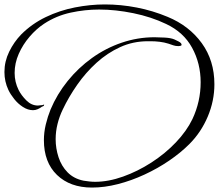

<svg xmlns="http://www.w3.org/2000/svg" viewBox="-182 -806 995 866"><path d="M233 40Q134 40 75 -17Q16 -74 16 -174Q16 -209 24.5 -244.5Q33 -280 46 -312Q75 -381 123 -440.5Q171 -500 233 -544.5Q295 -589 367 -613.5Q439 -638 515 -638Q532 -638 560.5 -636.5Q589 -635 605 -628Q610 -626 623.5 -619Q637 -612 637 -604Q637 -600 631 -599Q625 -598 623 -598Q610 -598 600 -601.5Q590 -605 578 -609Q559 -615 538.5 -617.5Q518 -620 498 -620H485Q418 -620 360 -593.5Q302 -567 253.5 -523Q205 -479 166.5 -424Q128 -369 101 -312Q86 -281 77.5 -247Q69 -213 69 -178Q69 -137 82 -97Q95 -57 123 -28.5Q151 0 195 9Q208 11 221 12.5Q234 14 247 14Q307 14 373 -9.5Q439 -33 501 -73Q563 -113 611.5 -164Q660 -215 686 -269Q723 -348 723 -435Q723 -520 684.5 -590.5Q646 -661 567 -698Q500 -730 419.5 -746.5Q339 -763 265 -763Q201 -763 136.5 -749Q72 -735 17 -699Q-18 -676 -48.5 -640.5Q-79 -605 -97.5 -563Q-116 -521 -116 -477Q-116 -436 -98 -400Q-86 -376 -63 -353Q-40 -330 -11 -330Q-6 -330 -0.5 -331Q5 -332 10 -332Q12 -334 17 -334V-333Q17 -329 13.5 -327.5Q10 -326 6 -324Q-2 -318 -12 -313.5Q-22 -309 -33 -309Q-56 -309 -78.5 -323.5Q-101 -338 -118 -359.5Q-135 -381 -144 -400Q-162 -438 -162 -481Q-162 -529 -140.5 -573Q-119 -617 -86 -651Q-38 -699 24.5 -729Q87 -759 156 -772.5Q225 -786 291 -786Q363 -786 435 -772Q507 -758 574 -730Q671 -690 728 -611.5Q785 -533 785 -426Q785 -351 755 -280Q725 -209 672 -156Q633 -117 581 -81.5Q529 -46 469.5 -18.5Q410 9 349.5 24.5Q289 40 233 40Z"/></svg>

Font: Beau Rivage
Style: Regular
Weight: 400
Designer: Robert E. Leuschke
Foundry: Robert E. Leuschke
Version: Version 1.010; ttfautohint (v1.8.3)